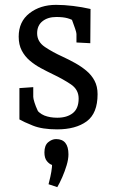

<svg xmlns="http://www.w3.org/2000/svg" viewBox="-20 -523 470 791"><path d="M215 10Q154 10 115.5 -5.5Q77 -21 60 -31V-160L117 -164V-124Q117 -117 122 -101Q127 -85 135 -68Q143 -51 151 -39L122 -82Q140 -56 163 -47Q186 -38 216 -38Q256 -38 280 -57Q304 -76 304 -117Q304 -154 272 -175.5Q240 -197 198 -217Q173 -229 148 -242.5Q123 -256 102.5 -273.5Q82 -291 69.5 -315Q57 -339 57 -372Q57 -434 101.5 -468.5Q146 -503 211 -503Q244 -503 281 -498.5Q318 -494 353 -486L352 -345L295 -348V-383Q295 -389 289.5 -405Q284 -421 277.5 -438.5Q271 -456 267 -466L301 -429Q276 -443 258 -448Q240 -453 212 -453Q177 -453 155 -435.5Q133 -418 133 -386Q133 -351 165 -329.5Q197 -308 239 -289Q265 -277 290 -263Q315 -249 336 -231.5Q357 -214 369.5 -190.5Q382 -167 382 -135Q382 -56 337 -23Q292 10 215 10ZM216 248 180 236Q183 225 187.5 205Q192 185 194 165.5Q196 146 189 138L216 161Q208 161 195.5 157Q183 153 173 140.5Q163 128 163 105Q163 76 178.5 63Q194 50 211 50Q262 50 262 113Q262 133 254.5 158Q247 183 236.5 207Q226 231 216 248Z"/></svg>

Font: Andada Pro
Style: Regular
Weight: 400
Designer: Carolina Giovagnoli
Foundry: Huerta Tipografica
Version: Version 3.003